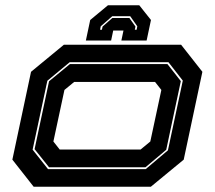

<svg xmlns="http://www.w3.org/2000/svg" viewBox="-20 -710 816 730"><path d="M108 0 27 -103 98 -437 223 -540H668.5L749.5 -437L678.5 -103L553.5 0ZM162.5 -67H534L618.5 -138.5L675 -403.5L620.5 -473.5H245L160 -403L104 -141ZM166.5 -74 111.5 -143 166.5 -401 246 -466.5H616.5L667.5 -401.5L612 -140.5L533 -74ZM207 -141.5H514.5L551.5 -172L593.5 -368L569.5 -398.5H262L225 -368L183 -172ZM509.5 -690 554 -634 537.5 -556H441.5L449.5 -594H410.5L402.5 -556H306.5L323 -634L390.5 -690ZM475 -648.5H407L363 -610L360.5 -597H367.5L370 -609L407 -641.5H472L495 -609L492.5 -597H499.5L502 -610Z"/></svg>

Font: Tourney Expanded ExtraBold
Style: Italic
Weight: 800
Width: 7
Italic angle: -12°
Designer: Tyler Finck
Foundry: Etcetera Type Co
Version: Version 1.010; ttfautohint (v1.8.3)